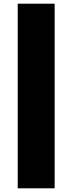

<svg xmlns="http://www.w3.org/2000/svg" viewBox="-20 -810 392 1040"><path d="M276 -790V210H76V-790Z"/></svg>

Font: Georama Extra Expanded ExtraBold
Style: Regular
Weight: 800
Width: 8
Designer: Jean-Baptiste Levee
Foundry: Production Type
Version: Version 1.000